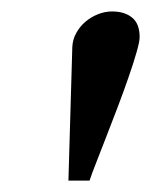

<svg xmlns="http://www.w3.org/2000/svg" viewBox="-20 -734 265 337"><path d="M225.1 -668.9Q225.1 -661.1 219.7 -642.3Q214.4 -623.5 205.8 -598.9Q197.3 -574.2 186.8 -546.6Q176.3 -519 166.5 -493.9Q156.7 -468.8 148.7 -448.2Q140.6 -427.7 137.2 -417H100.1L106.9 -650.9Q107.4 -664.6 113.8 -676Q120.1 -687.5 129.9 -695.8Q139.6 -704.1 151.9 -709Q164.1 -713.9 176.8 -713.9Q198.7 -713.9 211.9 -703.1Q225.1 -692.4 225.1 -668.9Z"/></svg>

Font: Charis SIL
Style: Bold Italic
Weight: 700
Italic angle: -11°
Foundry: SIL International
Version: Version 4.112